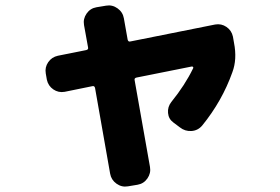

<svg xmlns="http://www.w3.org/2000/svg" viewBox="-20 -640 1040 713"><path d="M154 -344 150 -367Q146 -390 159 -409Q172 -428 195 -433L300 -454Q309 -456 307 -464L292 -547Q288 -570 301.5 -589.5Q315 -609 338 -613L374 -619Q397 -623 416.5 -609Q436 -595 440 -572L454 -493Q456 -484 464 -486L779 -549Q802 -553 821 -540Q840 -527 845 -504L849 -481Q861 -420 843 -372Q805 -265 731 -174Q715 -155 691 -153.5Q667 -152 648 -167L624 -185Q606 -198 604 -220.5Q602 -243 616 -261Q667 -324 697 -386Q699 -388 697 -391Q695 -394 692 -393L487 -352Q478 -350 480 -342L537 -20Q541 3 527.5 22.5Q514 42 491 46L455 52Q432 56 412.5 42Q393 28 389 5L333 -313Q331 -322 323 -320L220 -299Q197 -295 178 -308Q159 -321 154 -344Z"/></svg>

Font: Rounded Mplus 1c ExtraBold
Style: Regular
Weight: 800
Version: Version 1.059.20150529